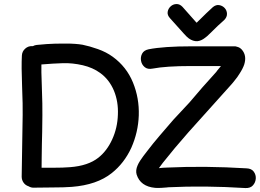

<svg xmlns="http://www.w3.org/2000/svg" viewBox="-20 -950 1321 974"><path d="M153 2Q177 1 244 1Q306 1 344 -2Q472 -12 547 -72Q610 -122 646 -200Q681 -279 684 -364Q687 -452 654.5 -531.5Q622 -611 552 -662Q519 -686 476.5 -701Q434 -716 399 -723Q364 -729 315 -729Q282 -729 260.5 -728.5Q239 -728 218 -726.5Q197 -725 166 -722Q156 -721 147 -716H143Q123 -717 107.5 -703Q92 -689 91 -668Q88 -613 92 -514Q96 -413 95 -367Q90 -86 90 -54Q90 -37 99.5 -23.5Q109 -10 125 -5Q138 3 153 2ZM191 -99Q191 -120 191.5 -152.5Q192 -185 192.5 -219.5Q193 -254 194 -282Q195 -335 195 -365Q196 -409 192 -518Q189 -594 190 -623Q250 -628 299 -629.5Q348 -631 400 -619Q451 -607 488 -580Q534 -547 558 -490Q581 -434 578 -368Q576 -302 549.5 -243.5Q523 -185 479 -150Q427 -109 336 -102Q303 -99 244 -99H191ZM1225 4Q1250 5 1263 -9.5Q1276 -24 1277.5 -43.5Q1279 -63 1267.5 -79Q1256 -95 1231 -96Q1019 -109 830 -100Q821 -100 807 -99Q793 -97 786 -97Q793 -107 806 -124L867 -199L935 -278L1155 -523Q1156 -524 1161 -530L1169 -540Q1185 -559 1195 -576Q1212 -602 1219 -623Q1233 -668 1207 -698Q1197 -709 1185 -712Q1182 -713 1178 -714Q1176 -715 1174 -715H950Q811 -715 734 -700Q710 -695 701 -678Q692 -661 695.5 -641.5Q699 -622 714 -609.5Q729 -597 754 -602Q822 -615 950 -615H1101L1091 -603L1082 -592L1077 -585L1007 -507L941 -430L859 -342L791 -263Q755 -221 727 -184Q704 -155 691 -135Q682 -121 678 -111Q667 -86 673 -65Q692 -4 767 3Q779 4 798.5 3Q818 2 826 1L834 0Q1018 -9 1225 4ZM981 -741Q1001 -743 1020 -758Q1029 -764 1045 -780Q1090 -825 1117 -848Q1132 -863 1131.5 -880Q1131 -897 1120 -909Q1109 -921 1092.5 -924Q1076 -927 1060 -914Q1031 -888 984 -841L978 -835L976 -836L906 -915Q892 -930 875 -929.5Q858 -929 845.5 -917.5Q833 -906 830.5 -889.5Q828 -873 843 -857L913 -779Q927 -763 938 -755Q959 -740 981 -741Z"/></svg>

Font: Balsamiq Sans
Style: Regular
Weight: 400
Designer: Michael Angeles
Foundry: Balsamiq SRL
Version: Version 1.020; ttfautohint (v1.8.4.7-5d5b);gftools[0.9.26]